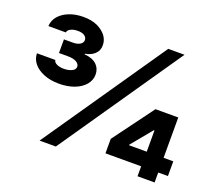

<svg xmlns="http://www.w3.org/2000/svg" viewBox="-122 -902 1213 1072"><g transform="rotate(20 485.0 -366.5)"><path d="M304.2 0H207.5L707.5 -727.1H804.2ZM948.7 -59.1H577.6V-145L755.9 -386.2H828.6V-272.5H787.1L686 -149.9V-146.5H948.7ZM891.1 0H789.6V-84.5L791 -124V-386.2H891.1ZM200.2 -335.4Q148.4 -335.4 109.9 -351.1Q71.8 -366.2 49.3 -393.1Q27.8 -418.9 26.9 -453.1H136.2Q137.7 -439.5 154.8 -431.2Q172.4 -422.9 196.8 -422.9Q224.1 -422.9 244.6 -432.6Q264.2 -441.9 264.2 -459Q264.2 -474.6 246.6 -485.8Q228.5 -496.6 193.8 -496.6H142.1V-577.6H193.8Q221.2 -577.6 237.3 -587.4Q253.4 -597.2 253.4 -613.8Q253.4 -629.4 239.3 -639.2Q225.1 -648.9 199.2 -648.9Q175.3 -648.9 158.2 -640.6Q140.1 -631.8 138.7 -617.7H35.2Q36.6 -651.9 59.1 -677.7Q81.5 -703.6 119.1 -718.3Q156.2 -732.9 202.6 -732.9Q250.5 -732.9 284.2 -717.8Q318.4 -702.1 338.4 -676.8Q357.4 -651.4 357.4 -620.6Q357.4 -588.4 335.9 -568.4Q313.5 -547.4 279.3 -542.5V-538.6Q326.2 -535.2 351.1 -511.7Q375.5 -488.3 375.5 -452.6Q375.5 -418.9 352.1 -391.6Q328.6 -364.7 289.6 -350.1Q249 -335.4 200.2 -335.4Z"/></g></svg>

Font: My Font
Style: Regular
Weight: 500
Designer: Rasmus Andersson
Foundry: rsms
Version: Version 0.001